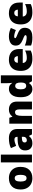

<svg xmlns="http://www.w3.org/2000/svg" viewBox="1919 -2720 810 4689"><g transform="rotate(-90 2324.5 -375.0)"><path d="M594 -278Q594 -139 520 -64.5Q446 10 317 10Q237 10 175 -23.5Q113 -57 77.5 -121.5Q42 -186 42 -278Q42 -415 116 -489Q190 -563 320 -563Q400 -563 461.5 -530Q523 -497 558.5 -433.5Q594 -370 594 -278ZM236 -278Q236 -207 255 -169.5Q274 -132 319 -132Q363 -132 381.5 -169.5Q400 -207 400 -278Q400 -349 381.5 -385Q363 -421 318 -421Q275 -421 255.5 -385Q236 -349 236 -278Z M894 0H703V-760H894Z M1296 -563Q1401 -563 1460 -511Q1519 -459 1519 -363V0H1387L1350 -73H1346Q1323 -44 1298.5 -25.5Q1274 -7 1242 1.5Q1210 10 1164 10Q1092 10 1044 -34Q996 -78 996 -169Q996 -258 1057.5 -301Q1119 -344 1236 -349L1328 -352V-360Q1328 -397 1310 -412.5Q1292 -428 1261 -428Q1228 -428 1188 -416.5Q1148 -405 1107 -387L1052 -513Q1100 -538 1160.5 -550.5Q1221 -563 1296 -563ZM1285 -245Q1233 -243 1211.5 -226.5Q1190 -210 1190 -180Q1190 -152 1205 -138.5Q1220 -125 1245 -125Q1280 -125 1304.5 -147Q1329 -169 1329 -204V-247Z M1995 -563Q2081 -563 2135 -515Q2189 -467 2189 -360V0H1998V-302Q1998 -357 1982 -385Q1966 -413 1931 -413Q1877 -413 1858.5 -369Q1840 -325 1840 -242V0H1649V-553H1793L1819 -480H1826Q1852 -519 1894.5 -541Q1937 -563 1995 -563Z M2491 10Q2406 10 2350.5 -63Q2295 -136 2295 -276Q2295 -418 2351.5 -490.5Q2408 -563 2498 -563Q2554 -563 2587.5 -540Q2621 -517 2643 -482H2647Q2643 -503 2640.5 -540Q2638 -577 2638 -612V-760H2830V0H2686L2645 -70H2638Q2618 -37 2583 -13.5Q2548 10 2491 10ZM2569 -141Q2615 -141 2634 -170Q2653 -199 2654 -259V-274Q2654 -339 2635.5 -374Q2617 -409 2567 -409Q2533 -409 2510.5 -376Q2488 -343 2488 -273Q2488 -204 2510.5 -172.5Q2533 -141 2569 -141Z M3211 -563Q3332 -563 3402 -500Q3472 -437 3472 -310V-225H3131Q3133 -182 3163.5 -154Q3194 -126 3252 -126Q3304 -126 3347 -136Q3390 -146 3436 -168V-31Q3396 -10 3348.5 0Q3301 10 3229 10Q3145 10 3079.5 -19.5Q3014 -49 2976 -112Q2938 -175 2938 -273Q2938 -373 2972.5 -437Q3007 -501 3068.5 -532Q3130 -563 3211 -563ZM3218 -433Q3184 -433 3161.5 -412Q3139 -391 3135 -345H3299Q3298 -382 3277.5 -407.5Q3257 -433 3218 -433Z M3991 -170Q3991 -118 3967.5 -77Q3944 -36 3892.5 -13Q3841 10 3757 10Q3698 10 3651.5 3.5Q3605 -3 3557 -21V-174Q3610 -150 3664 -139.5Q3718 -129 3749 -129Q3811 -129 3811 -157Q3811 -169 3801 -178Q3791 -187 3765.5 -198Q3740 -209 3693 -228Q3624 -257 3590 -294.5Q3556 -332 3556 -400Q3556 -481 3618.5 -522Q3681 -563 3784 -563Q3839 -563 3887 -551Q3935 -539 3987 -516L3935 -393Q3894 -412 3852 -423Q3810 -434 3785 -434Q3738 -434 3738 -411Q3738 -401 3746.5 -393Q3755 -385 3779 -375Q3803 -365 3849 -346Q3897 -327 3928.5 -304.5Q3960 -282 3975.5 -250.5Q3991 -219 3991 -170Z M4346 -563Q4467 -563 4537 -500Q4607 -437 4607 -310V-225H4266Q4268 -182 4298.5 -154Q4329 -126 4387 -126Q4439 -126 4482 -136Q4525 -146 4571 -168V-31Q4531 -10 4483.5 0Q4436 10 4364 10Q4280 10 4214.5 -19.5Q4149 -49 4111 -112Q4073 -175 4073 -273Q4073 -373 4107.5 -437Q4142 -501 4203.5 -532Q4265 -563 4346 -563ZM4353 -433Q4319 -433 4296.5 -412Q4274 -391 4270 -345H4434Q4433 -382 4412.5 -407.5Q4392 -433 4353 -433Z"/></g></svg>

Font: Noto Sans Oriya Blk
Style: Regular
Weight: 900
Designer: Amélie Bonet and Sol Matas
Foundry: Google LLC
Version: Version 2.006; ttfautohint (v1.8.4.7-5d5b)